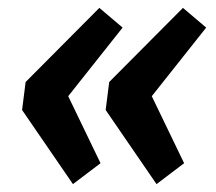

<svg xmlns="http://www.w3.org/2000/svg" viewBox="-20 -513 548 487"><path d="M232 -493 291 -443 153 -269 235 -99 165 -46 36 -234 45 -305ZM444 -493 503 -443 365 -269 447 -99 377 -46 248 -234 257 -305Z"/></svg>

Font: Bitter Pro
Style: Bold Italic
Weight: 700
Italic angle: -9°
Designer: Sol Matas, and Bitter project Authors
Foundry: Sol Matas
Version: Version 1.010